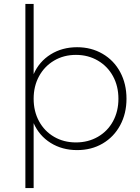

<svg xmlns="http://www.w3.org/2000/svg" viewBox="-20 -762 711 976"><path d="M372 -522Q444 -522 501.5 -488.5Q559 -455 591 -395.5Q623 -336 623 -260Q623 -185 591 -125.5Q559 -66 502 -32.5Q445 1 372 1Q296 1 237.5 -35.5Q179 -72 151 -136V194H109V-742H151V-385Q179 -449 237.5 -485.5Q296 -522 372 -522ZM151 -260Q151 -196 178.5 -145.5Q206 -95 255 -66.5Q304 -38 366 -38Q428 -38 477.5 -66.5Q527 -95 554.5 -145.5Q582 -196 582 -260Q582 -324 554.5 -374.5Q527 -425 477.5 -454Q428 -483 366 -483Q304 -483 255 -454Q206 -425 178.5 -374.5Q151 -324 151 -260Z"/></svg>

Font: Gontserrat ExtraLight
Style: Regular
Weight: 275
Designer: Julieta Ulanovsky
Foundry: Julieta Ulanovsky
Version: Version 6.001